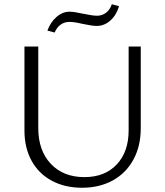

<svg xmlns="http://www.w3.org/2000/svg" viewBox="-20 -877 775 903"><path d="M203 -733Q217 -772 245.5 -797Q274 -822 307 -822Q328 -822 368 -813Q416 -803 436 -803Q460 -803 478.5 -817Q497 -831 506 -857L540 -848Q527 -805 498.5 -780Q470 -755 435 -755Q413 -755 367 -765Q329 -774 307 -774Q283 -774 265 -761Q247 -748 237 -724ZM95 -263V-658H160V-275Q160 -169 219 -106.5Q278 -44 377 -44Q473 -44 529 -103.5Q585 -163 585 -264V-658H642V-274Q642 -190 607.5 -126.5Q573 -63 510.5 -28.5Q448 6 366 6Q285 6 223.5 -27Q162 -60 128.5 -121Q95 -182 95 -263Z"/></svg>

Font: Isabella Sans
Style: Regular
Weight: 400
Designer: Original fonts by Christian Thalmann (Catharsis Fonts), Modifications by Cristiano Sobral
Version: Version 0.002;July 12, 2020;FontCreator 13.0.0.2655 64-bit; 